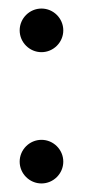

<svg xmlns="http://www.w3.org/2000/svg" viewBox="-20 -423 214 449"><path d="M77 -301C105 -301 128 -324 128 -352C128 -380 105 -403 77 -403C49 -403 26 -380 26 -352C26 -324 49 -301 77 -301ZM77 6C105 6 128 -17 128 -45C128 -73 105 -96 77 -96C49 -96 26 -73 26 -45C26 -17 49 6 77 6Z"/></svg>

Font: Picaflor 12 pt
Style: Regular
Weight: 400
Designer: Ariel Martín Pérez
Foundry: Tunera Type Foundry
Version: Version 1.000;hotconv 1.0.109;makeotfexe 2.5.65596